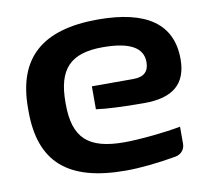

<svg xmlns="http://www.w3.org/2000/svg" viewBox="-80 -804 1000 907"><g transform="rotate(-10 420.0 -350.0)"><path d="M798 -461C798 -629 680 -713 445 -713C179 -713 48 -599 48 -358V-342C48 -98 177 13 452 13C523 13 606 4 693 -11C722 -16 740 -38 740 -65V-147C670 -133 542 -120 468 -120C296 -120 227 -183 227 -346V-354C227 -512 289 -580 445 -580C574 -580 637 -545 637 -475C637 -430 613 -407 562 -407H363V-297C409 -290 494 -286 594 -286C732 -286 798 -343 798 -461Z"/></g></svg>

Font: LT Wave UI Medium
Style: Regular
Weight: 500
Designer: Daniel Lyons
Foundry: New Value
Version: Version 2.5 (Glyphs App)